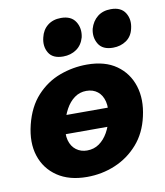

<svg xmlns="http://www.w3.org/2000/svg" viewBox="-77 -716 682 796"><g transform="rotate(-10 264.0 -318.0)"><path d="M226 16Q151 16 101.5 -17.5Q52 -51 33.5 -108Q15 -165 33 -238Q51 -311 93 -356.5Q135 -402 190.5 -422.5Q246 -443 305 -443Q381 -443 429 -409Q477 -375 495 -318Q513 -261 497 -191Q482 -123 441.5 -77Q401 -31 345 -7.5Q289 16 226 16ZM245 -92Q274 -92 296 -107.5Q318 -123 333 -149.5Q348 -176 355 -209Q364 -250 357 -278Q350 -306 331 -321Q312 -336 284 -336Q256 -336 234 -320Q212 -304 197 -276.5Q182 -249 174 -214Q165 -175 172.5 -148Q180 -121 199.5 -106.5Q219 -92 245 -92ZM120 -174 136 -252H412L395 -174ZM215 -493Q171 -493 154.5 -521Q138 -549 147 -585Q154 -616 176.5 -634Q199 -652 233 -652Q276 -652 294 -623.5Q312 -595 304 -558Q295 -526 271 -509.5Q247 -493 215 -493ZM425 -493Q381 -493 364 -521.5Q347 -550 355 -585Q364 -616 386.5 -634Q409 -652 443 -652Q486 -652 503.5 -623.5Q521 -595 512 -558Q505 -526 481 -509.5Q457 -493 425 -493Z"/></g></svg>

Font: Ysabeau Black
Style: Italic
Weight: 900
Italic angle: -12°
Version: Version 2.000;gftools[0.9.27.dev2+g8671c4b]